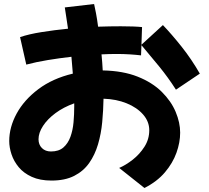

<svg xmlns="http://www.w3.org/2000/svg" viewBox="-20 -859 1042 957"><path d="M111 -537 80 -674Q124 -689 187 -699Q250 -709 319 -716Q315 -743 311 -769.5Q307 -796 303 -822L449 -839Q453 -822 458.5 -793Q464 -764 469 -726Q529 -728 582 -728Q616 -728 643 -727Q670 -726 688 -724L685 -636L792 -734Q836 -688 885 -626.5Q934 -565 976 -492L857 -412Q818 -473 773.5 -527.5Q729 -582 685 -634L683 -583Q658 -586 627 -588Q596 -590 561 -590Q525 -590 486 -588Q490 -548 492 -508Q593 -506 666 -477Q739 -448 786 -401.5Q833 -355 855.5 -301.5Q878 -248 878 -198Q878 -149 859.5 -97.5Q841 -46 802 0Q763 46 700 78L574 -22Q607 -36 641.5 -63Q676 -90 700 -127.5Q724 -165 724 -210Q724 -253 693.5 -288Q663 -323 611.5 -344Q560 -365 496 -367Q495 -309 489.5 -250.5Q484 -192 468.5 -139.5Q453 -87 424.5 -46.5Q396 -6 350 17.5Q304 41 237 41Q179 41 138.5 22.5Q98 4 73.5 -25.5Q49 -55 37.5 -89.5Q26 -124 26 -156Q26 -225 63 -293Q100 -361 171 -414.5Q242 -468 343 -492Q340 -533 336 -576Q275 -569 217.5 -559.5Q160 -550 111 -537ZM172 -165Q172 -138 189 -121Q206 -104 234 -104Q273 -104 296 -124Q319 -144 331 -177Q343 -210 346.5 -249.5Q350 -289 350 -328Q350 -336 350 -344Q297 -325 257 -295.5Q217 -266 194.5 -231.5Q172 -197 172 -165Z"/></svg>

Font: Mochiy Pop P One
Style: Regular
Weight: 400
Designer: FONTDASU
Foundry: FONTDASU / Google Inc. / Adobe
Version: Version 2.000